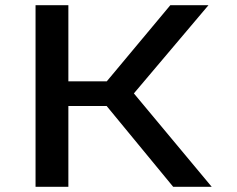

<svg xmlns="http://www.w3.org/2000/svg" viewBox="-20 -720 915 740"><path d="M117 0V-700H243.5V-406.5H391.5L636.5 -700H783.5L496 -360L796 0H647.5L391 -311.5H243.5V0Z"/></svg>

Font: Trispace SemiExpanded Medium
Style: Regular
Weight: 500
Width: 6
Designer: Tyler Finck
Foundry: Etcetera Type Company
Version: Version 1.210; ttfautohint (v1.8.3)